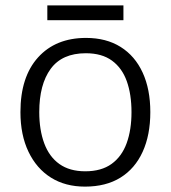

<svg xmlns="http://www.w3.org/2000/svg" viewBox="-20 -684 635 714"><path d="M539 -267Q539 -182 510.5 -119.5Q482 -57 428 -23.5Q374 10 296 10Q223 10 169.5 -23.5Q116 -57 86 -119.5Q56 -182 56 -267Q56 -398 121.5 -470.5Q187 -543 300 -543Q375 -543 428.5 -509.5Q482 -476 510.5 -414Q539 -352 539 -267ZM126 -267Q126 -201 144.5 -151Q163 -101 201 -74Q239 -47 297 -47Q357 -47 395 -74.5Q433 -102 451 -151.5Q469 -201 469 -267Q469 -333 451.5 -382Q434 -431 396.5 -458.5Q359 -486 299 -486Q211 -486 168.5 -428Q126 -370 126 -267ZM439 -664V-609H156V-664Z"/></svg>

Font: Noto Sans Syriac Eastern Light
Style: Regular
Weight: 300
Designer: Patrick Giasson and the Monotype Design Team
Foundry: Monotype Imaging Inc.
Version: Version 3.001